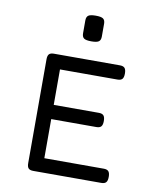

<svg xmlns="http://www.w3.org/2000/svg" viewBox="-88 -866 776 935"><g transform="rotate(10 300.0 -398.5)"><path d="M309.6 -670.4Q282.7 -670.4 272.9 -677.5Q263.2 -684.6 263.2 -702.1V-765.6Q263.2 -783.2 272.9 -790.3Q282.7 -797.4 309.6 -797.4Q336.4 -797.4 346.2 -790.3Q356 -783.2 356 -765.6V-702.1Q356 -684.6 346.2 -677.5Q336.4 -670.4 309.6 -670.4ZM507.8 -35.2Q507.8 -16.1 500.7 -8.1Q493.7 0 477.1 0H160.6H140.6Q124 0 116.9 -7.6Q109.9 -15.1 109.9 -33.2V-546.4Q109.9 -564.5 116.9 -572Q124 -579.6 140.6 -579.6H183.1H467.3Q483.9 -579.6 491 -571.5Q498 -563.5 498 -544.4Q498 -525.4 491 -517.3Q483.9 -509.3 467.3 -509.3H183.1V-334H406.2Q422.9 -334 429.9 -325.9Q437 -317.9 437 -298.8Q437 -279.8 429.9 -271.7Q422.9 -263.7 406.2 -263.7H183.1V-70.3H477.1Q493.7 -70.3 500.7 -62.3Q507.8 -54.2 507.8 -35.2Z"/></g></svg>

Font: Courier Prime Code
Style: Regular
Weight: 400
Designer: Alan Dague-Greene
Foundry: Quote-Unquote Apps
Version: Version 3.0318